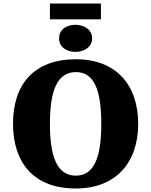

<svg xmlns="http://www.w3.org/2000/svg" viewBox="-20 -1062 860 1092"><path d="M554 -952V-1042H264V-952ZM409 -767C455 -767 504 -792 504 -844C504 -896 455 -921 409 -921C361 -921 316 -896 316 -844C316 -792 361 -767 409 -767ZM411 10C639 10 766 -137 766 -358C766 -580 639 -725 412 -725C171 -725 54 -580 54 -359C54 -137 171 10 411 10ZM411 -63C304 -63 264 -172 264 -358C264 -544 304 -652 412 -652C518 -652 556 -544 556 -358C556 -172 518 -63 411 -63Z"/></svg>

Font: UArctic Serif Black
Style: Regular
Weight: 900
Designer: Customization by Puisto advertising & original work Monotype Design Team
Foundry: Monotype Imaging Inc.
Version: Version 2.004